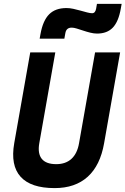

<svg xmlns="http://www.w3.org/2000/svg" viewBox="-20 -965 650 995"><path d="M263.2 9.8Q139.6 9.8 86.7 -49.1Q33.7 -107.9 53.7 -222.7L136.7 -693.4H266.6L183.6 -222.7Q174.3 -169.4 196.5 -141.8Q218.8 -114.3 271.5 -114.3Q320.3 -114.3 350.3 -141.8Q380.4 -169.4 389.6 -222.7L472.7 -693.4H602.5L519.5 -222.7Q499.5 -107.9 434.6 -49.1Q369.6 9.8 263.2 9.8ZM185.5 -764.6 189.9 -789.1Q202.6 -858.9 234.9 -891.1Q267.1 -923.3 324.7 -923.3Q341.3 -923.3 360.1 -919.2Q378.9 -915 397.5 -909.9Q416 -904.8 431.6 -900.6Q447.3 -896.5 457.5 -896.5Q473.6 -896.5 478 -919.4L482.4 -944.8H610.4L606 -920.4Q594.2 -853 564.7 -822Q535.2 -791 482.9 -791Q466.3 -791 447.8 -795.7Q429.2 -800.3 411.1 -806.4Q393.1 -812.5 377.7 -817.1Q362.3 -821.8 351.6 -821.8Q323.7 -821.8 318.8 -793.9L313.5 -764.6Z"/></svg>

Font: Cascadia Mono NF
Style: Italic
Weight: 400
Italic angle: -10°
Monospace: yes
Designer: Aaron Bell
Foundry: Saja Typeworks
Version: Version 2404.023